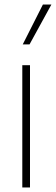

<svg xmlns="http://www.w3.org/2000/svg" viewBox="-20 -828 247 848"><path d="M78.5 0V-540H112.5V0ZM80.5 -632 169.5 -808H207L110.5 -632Z"/></svg>

Font: Encode Sans SmCnd Th
Style: Regular
Weight: 100
Width: 4
Designer: Multiple Designers
Foundry: Impallari Type
Version: Version 3.002; ttfautohint (v1.8.3) -l 8 -r 50 -G 200 -x 14 